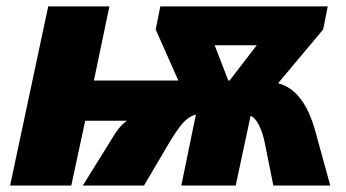

<svg xmlns="http://www.w3.org/2000/svg" viewBox="-20 -573 1068 593"><path d="M753.9 -214.8 708 0H540L585 -219.2Q562 -212.9 544.2 -192.4Q526.4 -171.9 499 -126L424.8 0H235.8L335.9 -161.1Q351.1 -185.1 372.1 -200.2H243.2L200.2 0H11.2L128.9 -553.2H317.9L270 -324.2H530.8L460.9 -481.9L475.1 -553.2H992.2L978 -481.9L838.9 -315.9Q918.9 -295.4 954.1 -167L1000 0H824.2L797.9 -130.9Q791.5 -164.1 779.1 -187.7Q766.6 -211.4 753.9 -214.8ZM689 -324.2 772.9 -433.1H643.1L685.1 -324.2Z"/></svg>

Font: Open Sans Extrabold
Style: Italic
Weight: 800
Italic angle: -12°
Foundry: Ascender Corporation
Version: Version 1.10